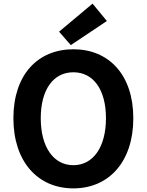

<svg xmlns="http://www.w3.org/2000/svg" viewBox="-20 -1026 810 1060"><path d="M385 14C581 14 716 -133 716 -373C716 -613 581 -754 385 -754C189 -754 54 -614 54 -373C54 -133 189 14 385 14ZM385 -114C275 -114 205 -215 205 -373C205 -532 275 -627 385 -627C495 -627 565 -532 565 -373C565 -215 495 -114 385 -114ZM371 -777 570 -910 491 -1006 306 -851Z"/></svg>

Font: Noto Sans T Chinese Bold
Style: Bold
Weight: 700
Designer: Ryoko NISHIZUKA (kana & ideographs); Paul D. Hunt (Latin, Greek & Cyrillic); Wenlong ZHANG (bopomofo); Sandoll Communica
Foundry: Adobe Systems Incorporated
Version: Version 1.000;PS 1;hotconv 1.0.78;makeotf.lib2.5.61930